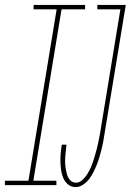

<svg xmlns="http://www.w3.org/2000/svg" viewBox="-29 -755 549 783"><path d="M201 0H-9V-18H87L202 -717H108V-735H318V-717H222L107 -18H201ZM280 8Q262 8 249 -2.5Q236 -13 229.5 -28Q223 -43 220.5 -60Q218 -77 217.5 -94.5Q217 -112 218.5 -129.5Q220 -147 223 -165H242Q241 -150 239 -134.5Q237 -119 236.5 -104Q236 -89 238 -74.5Q240 -60 243.5 -46Q247 -32 256.5 -21Q266 -10 281 -10Q295 -10 307 -21Q319 -32 327 -45Q335 -58 341 -71.5Q347 -85 351.5 -99Q356 -113 360 -127Q364 -141 367.5 -155Q371 -169 373.5 -183Q376 -197 379 -211L462 -717H368V-735H484L397 -208Q395 -193 392 -177Q389 -161 385 -145.5Q381 -130 376.5 -114.5Q372 -99 366 -84Q360 -69 352.5 -54Q345 -39 335 -25.5Q325 -12 310 -2Q295 8 280 8Z"/></svg>

Font: Iosevka Term Curly Thin
Style: Italic
Weight: 100
Italic angle: -9°
Designer: Belleve Invis
Foundry: Belleve Invis
Version: Version 32.3.0